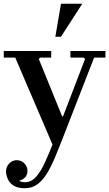

<svg xmlns="http://www.w3.org/2000/svg" viewBox="-32 -740 580 1020"><path d="M247 28 49 -434H-12V-469H240V-434H182L174 -427L298 -122H303L420 -427L412 -434H342V-469H528V-434H468L299 0ZM100 260Q60 260 38.5 245Q17 230 8.5 209Q0 188 0 171Q0 146 17 128.5Q34 111 57 111Q81 111 97.5 128Q114 145 114 168Q114 191 97.5 206Q81 221 57 221Q42 221 32.5 213Q23 205 18.5 194Q14 183 14 171H44Q44 183 49.5 196.5Q55 210 67.5 219Q80 228 101 228Q134 228 159 200Q184 172 205 126.5Q226 81 247 28L299 0Q280 49 260.5 95.5Q241 142 219 179Q197 216 168 238Q139 260 100 260ZM262 -545 292 -720H405L292 -545Z"/></svg>

Font: Brygada 1918 SemiBold
Style: Regular
Weight: 600
Designer: Mateusz Machalski | Borys Kosmynka | Przemek Hoffer
Foundry: NIEPODLEGLA 2018
Version: Version 3.006